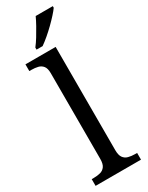

<svg xmlns="http://www.w3.org/2000/svg" viewBox="-246 -1000 803 1040"><g transform="rotate(-30 155.0 -479.5)"><path d="M13 0V-42H26Q49 -42 67.5 -47Q86 -52 97 -67.5Q108 -83 108 -114V-650Q108 -680 96.5 -694.5Q85 -709 66.5 -713.5Q48 -718 26 -718H13V-760H202V-114Q202 -83 213 -67.5Q224 -52 243 -47Q262 -42 284 -42H297V0ZM105 -812Q120 -831 136 -857Q152 -883 167 -910Q182 -937 192 -959H299V-949Q290 -936 272 -916Q254 -896 231.5 -874Q209 -852 186 -832.5Q163 -813 143 -799H105Z"/></g></svg>

Font: Noto Serif Vithkuqi
Style: Regular
Weight: 400
Version: Version 1.005